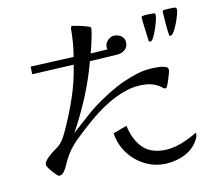

<svg xmlns="http://www.w3.org/2000/svg" viewBox="-85 -855 1170 1007"><g transform="rotate(-10 500.0 -351.5)"><path d="M903 -78Q903 -63 892.5 -45Q882 -27 872 -16Q843 16 798 32Q753 48 710 48Q652 48 601.5 20.5Q551 -7 518 -53.5Q485 -100 477 -157L550 -184Q564 -114 605 -69Q646 -24 722 -24Q768 -24 815.5 -42.5Q863 -61 901 -85Q903 -83 903 -78ZM820 -432Q820 -428 815.5 -411.5Q811 -395 805 -376.5Q799 -358 793 -347Q791 -342 783 -342Q783 -342 780.5 -342.5Q778 -343 775 -345Q760 -359 736 -369Q712 -379 686 -380Q658 -382 630.5 -378Q603 -374 583 -367Q525 -348 471.5 -313.5Q418 -279 370.5 -237.5Q323 -196 282 -156Q260 -134 243.5 -111Q227 -88 213 -60Q206 -46 199.5 -30.5Q193 -15 183 -2Q179 4 172 8.5Q165 13 157 13Q153 13 143.5 4Q134 -5 123.5 -17Q113 -29 105.5 -40Q98 -51 98 -55Q98 -67 106.5 -78Q115 -89 123 -96Q140 -113 161 -127Q182 -141 196 -159Q205 -171 211.5 -183Q218 -195 224 -208Q262 -289 291 -374.5Q320 -460 333 -548L110 -536L109 -577L340 -588Q352 -662 352 -736Q352 -740 353.5 -744.5Q355 -749 360 -749Q367 -749 392.5 -744Q418 -739 437 -733Q457 -728 457 -721Q457 -709 453 -686Q449 -663 443 -637.5Q437 -612 431 -590L521 -596Q520 -600 519.5 -603Q519 -606 519 -610Q519 -630 535 -645.5Q551 -661 570 -661Q591 -661 607.5 -648.5Q624 -636 624 -613Q624 -589 607.5 -575.5Q591 -562 568 -560L420 -551Q395 -457 358 -368Q321 -279 274 -194Q316 -231 357 -268.5Q398 -306 444 -337Q504 -379 566 -410Q610 -430 654 -444Q698 -458 749 -458Q757 -458 771.5 -458Q786 -458 803 -453Q814 -450 817 -445Q820 -440 820 -432ZM802 -727Q802 -719 797 -698.5Q792 -678 784 -654.5Q776 -631 767 -614Q758 -597 750 -597Q745 -597 742 -602Q739 -624 736.5 -646Q734 -668 731 -690Q730 -700 728.5 -710Q727 -720 727 -730Q727 -735 732 -736Q743 -739 754 -739.5Q765 -740 775 -740Q785 -740 793.5 -740Q802 -740 802 -727ZM917 -738Q917 -730 911.5 -709.5Q906 -689 897 -665.5Q888 -642 878 -625.5Q868 -609 859 -609Q853 -609 852 -613H853Q852 -618 849.5 -636Q847 -654 845.5 -676.5Q844 -699 842.5 -717.5Q841 -736 841 -742Q841 -747 854 -748.5Q867 -750 882 -750.5Q897 -751 902 -751Q917 -751 917 -738Z"/></g></svg>

Font: Kaisei Opti
Style: Regular
Weight: 400
Designer: Font-Kai, 金井和夫
Foundry: KAZUO KANAI
Version: Version 5.003